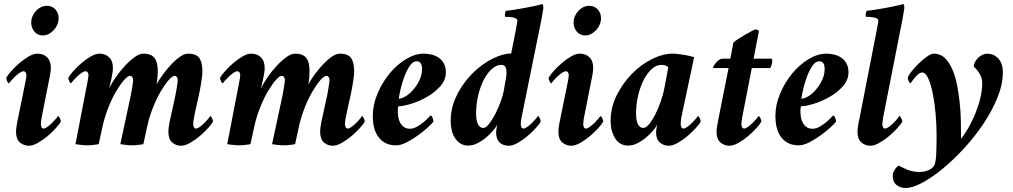

<svg xmlns="http://www.w3.org/2000/svg" viewBox="-20 -720 5058 959"><path d="M214 -691Q198 -691 184 -684Q170 -677 159.5 -665.5Q149 -654 142.5 -639Q136 -624 136 -607Q136 -581 152 -562Q168 -543 194 -543Q210 -543 224 -550.5Q238 -558 249 -570Q260 -582 266.5 -597.5Q273 -613 273 -629Q273 -655 256.5 -673Q240 -691 214 -691ZM107 -311 69 -124Q68 -121 66.5 -113Q65 -105 63.5 -95.5Q62 -86 61 -77Q60 -68 60 -63Q60 -25 79.5 -8.5Q99 8 124 8Q144 8 169.5 -6.5Q195 -21 218 -40.5Q241 -60 259.5 -80.5Q278 -101 284 -113Q284 -118 279.5 -129Q275 -140 270 -140Q269 -138 260.5 -128Q252 -118 241 -107Q230 -96 218 -87Q206 -78 198 -78Q190 -78 187 -85.5Q184 -93 184 -100Q184 -104 185.5 -117Q187 -130 188 -133L225 -320Q226 -324 227.5 -332Q229 -340 230.5 -349Q232 -358 233 -366.5Q234 -375 234 -380Q234 -415 215.5 -433.5Q197 -452 167 -452Q147 -452 122.5 -437.5Q98 -423 75.5 -403.5Q53 -384 35 -363.5Q17 -343 11 -331Q11 -326 15.5 -315Q20 -304 25 -304Q26 -306 34.5 -316Q43 -326 54 -336.5Q65 -347 77 -355.5Q89 -364 97 -364Q105 -364 108.5 -357.5Q112 -351 112 -344Q112 -340 110 -327Q108 -314 107 -311Z M830 -124Q829 -121 827.5 -113Q826 -105 824.5 -95.5Q823 -86 822 -77Q821 -68 821 -63Q821 -25 840 -8.5Q859 8 884 8Q904 8 929.5 -6.5Q955 -21 978 -40.5Q1001 -60 1019.5 -80.5Q1038 -101 1044 -113Q1044 -118 1039.5 -129Q1035 -140 1030 -140Q1029 -138 1021 -128Q1013 -118 1002 -107Q991 -96 979 -87Q967 -78 959 -78Q951 -78 948 -85.5Q945 -93 945 -100Q945 -104 946 -114.5Q947 -125 949 -133Q951 -144 954 -157.5Q957 -171 960 -185Q963 -199 966 -212Q969 -225 971 -234Q973 -244 976.5 -260.5Q980 -277 983 -295.5Q986 -314 988.5 -332Q991 -350 991 -364Q991 -407 976 -429.5Q961 -452 919 -452Q902 -452 880.5 -437.5Q859 -423 837.5 -400.5Q816 -378 796 -351Q776 -324 762 -299Q764 -308 765 -317Q766 -326 766.5 -334.5Q767 -343 767.5 -350.5Q768 -358 768 -364Q768 -385 764.5 -401.5Q761 -418 752.5 -429.5Q744 -441 730 -446.5Q716 -452 695 -452Q676 -452 651.5 -434Q627 -416 602.5 -389.5Q578 -363 557 -332.5Q536 -302 525 -276Q527 -285 530 -297.5Q533 -310 536 -324.5Q539 -339 541.5 -353.5Q544 -368 544 -380Q544 -415 525.5 -433.5Q507 -452 477 -452Q457 -452 432.5 -437.5Q408 -423 385.5 -403.5Q363 -384 345 -363.5Q327 -343 321 -331Q321 -326 325.5 -315Q330 -304 335 -304Q336 -306 344.5 -316Q353 -326 364 -336.5Q375 -347 387 -355.5Q399 -364 407 -364Q415 -364 418.5 -357.5Q422 -351 422 -344Q422 -340 420 -327Q418 -314 417 -311L357 0Q362 1 370 2Q378 3 387 4Q396 5 404.5 5.5Q413 6 417 6Q421 6 429 5.5Q437 5 445.5 4Q454 3 461.5 2Q469 1 473 0L493 -92Q504 -140 522 -185Q540 -230 560.5 -264.5Q581 -299 599.5 -320Q618 -341 629 -341Q637 -341 641 -334.5Q645 -328 645 -320Q645 -316 643.5 -305.5Q642 -295 640 -282.5Q638 -270 636 -259Q634 -248 633 -243L581 0Q586 1 594 2Q602 3 611 4Q620 5 628 5.5Q636 6 640 6Q644 6 652 5.5Q660 5 668.5 4Q677 3 684.5 2Q692 1 696 0L716 -92Q727 -140 745 -185Q763 -230 783.5 -264.5Q804 -299 822.5 -320Q841 -341 852 -341Q860 -341 864 -334.5Q868 -328 868 -320Q868 -316 866.5 -305.5Q865 -295 863 -282.5Q861 -270 859 -259Q857 -248 856 -243Z M1588 -124Q1587 -121 1585.5 -113Q1584 -105 1582.5 -95.5Q1581 -86 1580 -77Q1579 -68 1579 -63Q1579 -25 1598 -8.5Q1617 8 1642 8Q1662 8 1687.5 -6.5Q1713 -21 1736 -40.5Q1759 -60 1777.5 -80.5Q1796 -101 1802 -113Q1802 -118 1797.5 -129Q1793 -140 1788 -140Q1787 -138 1779 -128Q1771 -118 1760 -107Q1749 -96 1737 -87Q1725 -78 1717 -78Q1709 -78 1706 -85.5Q1703 -93 1703 -100Q1703 -104 1704 -114.5Q1705 -125 1707 -133Q1709 -144 1712 -157.5Q1715 -171 1718 -185Q1721 -199 1724 -212Q1727 -225 1729 -234Q1731 -244 1734.5 -260.5Q1738 -277 1741 -295.5Q1744 -314 1746.5 -332Q1749 -350 1749 -364Q1749 -407 1734 -429.5Q1719 -452 1677 -452Q1660 -452 1638.5 -437.5Q1617 -423 1595.5 -400.5Q1574 -378 1554 -351Q1534 -324 1520 -299Q1522 -308 1523 -317Q1524 -326 1524.5 -334.5Q1525 -343 1525.5 -350.5Q1526 -358 1526 -364Q1526 -385 1522.5 -401.5Q1519 -418 1510.5 -429.5Q1502 -441 1488 -446.5Q1474 -452 1453 -452Q1434 -452 1409.5 -434Q1385 -416 1360.5 -389.5Q1336 -363 1315 -332.5Q1294 -302 1283 -276Q1285 -285 1288 -297.5Q1291 -310 1294 -324.5Q1297 -339 1299.5 -353.5Q1302 -368 1302 -380Q1302 -415 1283.5 -433.5Q1265 -452 1235 -452Q1215 -452 1190.5 -437.5Q1166 -423 1143.5 -403.5Q1121 -384 1103 -363.5Q1085 -343 1079 -331Q1079 -326 1083.5 -315Q1088 -304 1093 -304Q1094 -306 1102.5 -316Q1111 -326 1122 -336.5Q1133 -347 1145 -355.5Q1157 -364 1165 -364Q1173 -364 1176.5 -357.5Q1180 -351 1180 -344Q1180 -340 1178 -327Q1176 -314 1175 -311L1115 0Q1120 1 1128 2Q1136 3 1145 4Q1154 5 1162.5 5.5Q1171 6 1175 6Q1179 6 1187 5.5Q1195 5 1203.5 4Q1212 3 1219.5 2Q1227 1 1231 0L1251 -92Q1262 -140 1280 -185Q1298 -230 1318.5 -264.5Q1339 -299 1357.5 -320Q1376 -341 1387 -341Q1395 -341 1399 -334.5Q1403 -328 1403 -320Q1403 -316 1401.5 -305.5Q1400 -295 1398 -282.5Q1396 -270 1394 -259Q1392 -248 1391 -243L1339 0Q1344 1 1352 2Q1360 3 1369 4Q1378 5 1386 5.5Q1394 6 1398 6Q1402 6 1410 5.5Q1418 5 1426.5 4Q1435 3 1442.5 2Q1450 1 1454 0L1474 -92Q1485 -140 1503 -185Q1521 -230 1541.5 -264.5Q1562 -299 1580.5 -320Q1599 -341 1610 -341Q1618 -341 1622 -334.5Q1626 -328 1626 -320Q1626 -316 1624.5 -305.5Q1623 -295 1621 -282.5Q1619 -270 1617 -259Q1615 -248 1614 -243Z M2096 -452Q2053 -452 2007.5 -424.5Q1962 -397 1925.5 -352.5Q1889 -308 1865.5 -252.5Q1842 -197 1842 -141Q1842 -70 1873 -32Q1904 6 1958 6Q1982 6 2012 -9.5Q2042 -25 2070 -45.5Q2098 -66 2119 -85.5Q2140 -105 2145 -113Q2145 -118 2141 -130.5Q2137 -143 2130 -143Q2129 -142 2119 -131.5Q2109 -121 2094.5 -109Q2080 -97 2062.5 -87Q2045 -77 2028 -77Q2009 -77 1997.5 -85.5Q1986 -94 1979 -106.5Q1972 -119 1969.5 -134.5Q1967 -150 1967 -164Q1967 -166 1967 -169.5Q1967 -173 1967.5 -177Q1968 -181 1968.5 -184.5Q1969 -188 1969 -189Q1992 -189 2032 -201Q2072 -213 2111 -235Q2150 -257 2178.5 -288.5Q2207 -320 2207 -359Q2207 -385 2197 -403Q2187 -421 2171 -432Q2155 -443 2135 -447.5Q2115 -452 2096 -452ZM1972 -227Q1974 -246 1981.5 -277.5Q1989 -309 2000.5 -339.5Q2012 -370 2027.5 -392Q2043 -414 2061 -414Q2069 -414 2074.5 -410.5Q2080 -407 2083 -401.5Q2086 -396 2087 -389Q2088 -382 2088 -375Q2088 -347 2075.5 -320.5Q2063 -294 2045 -273Q2027 -252 2007 -239.5Q1987 -227 1972 -227Z M2394 -81Q2377 -81 2367.5 -99Q2358 -117 2358 -153Q2358 -198 2368 -241.5Q2378 -285 2395.5 -319.5Q2413 -354 2436 -375Q2459 -396 2484 -396Q2497 -396 2503.5 -387Q2510 -378 2510 -355Q2510 -350 2508.5 -338Q2507 -326 2504.5 -314Q2502 -302 2500.5 -292.5Q2499 -283 2499 -283Q2495 -253 2482.5 -217.5Q2470 -182 2454.5 -152Q2439 -122 2423 -101.5Q2407 -81 2394 -81ZM2318 7Q2341 7 2363.5 -4Q2386 -15 2405.5 -31Q2425 -47 2440.5 -65Q2456 -83 2464 -97Q2463 -94 2462 -88.5Q2461 -83 2460 -77.5Q2459 -72 2458.5 -66.5Q2458 -61 2458 -58Q2458 -26 2475 -9Q2492 8 2521 8Q2541 8 2566.5 -6.5Q2592 -21 2615 -40.5Q2638 -60 2656.5 -80.5Q2675 -101 2681 -113Q2681 -118 2676.5 -129Q2672 -140 2667 -140Q2666 -138 2657.5 -128Q2649 -118 2638 -107Q2627 -96 2615 -87Q2603 -78 2595 -78Q2587 -78 2584 -85.5Q2581 -93 2581 -100Q2581 -104 2582.5 -117Q2584 -130 2585 -133L2681 -606Q2683 -615 2685 -626.5Q2687 -638 2689 -649.5Q2691 -661 2692.5 -669.5Q2694 -678 2694 -681Q2694 -686 2693 -692Q2692 -698 2688 -700Q2680 -697 2658.5 -692Q2637 -687 2610 -682Q2583 -677 2555.5 -672.5Q2528 -668 2507 -666Q2504 -663 2502.5 -651Q2501 -639 2503 -636Q2509 -636 2519.5 -635.5Q2530 -635 2539.5 -633.5Q2549 -632 2556.5 -628Q2564 -624 2564 -617Q2564 -609 2560.5 -593Q2557 -577 2555 -563Q2550 -539 2546 -517Q2542 -498 2538.5 -479.5Q2535 -461 2533 -452Q2528 -452 2524.5 -452.5Q2521 -453 2516 -452Q2469 -445 2418.5 -415Q2368 -385 2326.5 -339.5Q2285 -294 2258 -236.5Q2231 -179 2231 -116Q2231 -91 2236.5 -68.5Q2242 -46 2253.5 -29Q2265 -12 2281 -2.5Q2297 7 2318 7Z M2923 -691Q2907 -691 2893 -684Q2879 -677 2868.5 -665.5Q2858 -654 2851.5 -639Q2845 -624 2845 -607Q2845 -581 2861 -562Q2877 -543 2903 -543Q2919 -543 2933 -550.5Q2947 -558 2958 -570Q2969 -582 2975.5 -597.5Q2982 -613 2982 -629Q2982 -655 2965.5 -673Q2949 -691 2923 -691ZM2816 -311 2778 -124Q2777 -121 2775.5 -113Q2774 -105 2772.5 -95.5Q2771 -86 2770 -77Q2769 -68 2769 -63Q2769 -25 2788.5 -8.5Q2808 8 2833 8Q2853 8 2878.5 -6.5Q2904 -21 2927 -40.5Q2950 -60 2968.5 -80.5Q2987 -101 2993 -113Q2993 -118 2988.5 -129Q2984 -140 2979 -140Q2978 -138 2969.5 -128Q2961 -118 2950 -107Q2939 -96 2927 -87Q2915 -78 2907 -78Q2899 -78 2896 -85.5Q2893 -93 2893 -100Q2893 -104 2894.5 -117Q2896 -130 2897 -133L2934 -320Q2935 -324 2936.5 -332Q2938 -340 2939.5 -349Q2941 -358 2942 -366.5Q2943 -375 2943 -380Q2943 -415 2924.5 -433.5Q2906 -452 2876 -452Q2856 -452 2831.5 -437.5Q2807 -423 2784.5 -403.5Q2762 -384 2744 -363.5Q2726 -343 2720 -331Q2720 -326 2724.5 -315Q2729 -304 2734 -304Q2735 -306 2743.5 -316Q2752 -326 2763 -336.5Q2774 -347 2786 -355.5Q2798 -364 2806 -364Q2814 -364 2817.5 -357.5Q2821 -351 2821 -344Q2821 -340 2819 -327Q2817 -314 2816 -311Z M3339 -452Q3291 -452 3236.5 -425Q3182 -398 3136.5 -351.5Q3091 -305 3060.5 -244.5Q3030 -184 3030 -116Q3030 -65 3052.5 -29Q3075 7 3117 7Q3140 7 3162.5 -4Q3185 -15 3204.5 -31Q3224 -47 3239.5 -65Q3255 -83 3263 -97Q3262 -94 3261 -89Q3260 -84 3259 -78.5Q3258 -73 3257.5 -67.5Q3257 -62 3257 -58Q3257 -25 3275.5 -8.5Q3294 8 3320 8Q3340 8 3365.5 -6.5Q3391 -21 3414 -40.5Q3437 -60 3455.5 -80.5Q3474 -101 3480 -113Q3480 -118 3475.5 -129Q3471 -140 3466 -140Q3465 -138 3456.5 -128Q3448 -118 3437 -107Q3426 -96 3414 -87Q3402 -78 3394 -78Q3386 -78 3383 -85.5Q3380 -93 3380 -100Q3380 -104 3381 -117Q3382 -130 3383 -133L3447 -434Q3440 -437 3427 -440Q3414 -443 3399 -445.5Q3384 -448 3368.5 -450Q3353 -452 3339 -452ZM3283 -396Q3294 -396 3303.5 -393Q3313 -390 3318 -384L3299 -283Q3292 -246 3279 -209.5Q3266 -173 3251 -144.5Q3236 -116 3221 -98.5Q3206 -81 3193 -81Q3176 -81 3166.5 -99Q3157 -117 3157 -153Q3157 -198 3167 -241.5Q3177 -285 3194.5 -319.5Q3212 -354 3235 -375Q3258 -396 3283 -396Z M3628 -427H3590Q3581 -427 3572.5 -421.5Q3564 -416 3557.5 -408.5Q3551 -401 3546.5 -394Q3542 -387 3542 -383Q3542 -381 3542.5 -380.5Q3543 -380 3544 -380H3619L3568 -124Q3566 -114 3562.5 -94Q3559 -74 3559 -63Q3559 -25 3578.5 -8.5Q3598 8 3623 8Q3643 8 3668.5 -6.5Q3694 -21 3717 -40.5Q3740 -60 3758.5 -80.5Q3777 -101 3783 -113Q3783 -118 3778.5 -129Q3774 -140 3769 -140Q3768 -138 3759.5 -128Q3751 -118 3740 -107Q3729 -96 3717 -87Q3705 -78 3697 -78Q3689 -78 3686 -85.5Q3683 -93 3683 -100Q3683 -104 3684.5 -116Q3686 -128 3687 -133L3735 -380H3827Q3831 -386 3834 -396Q3837 -406 3837 -414Q3837 -418 3836.5 -422.5Q3836 -427 3833 -427H3744L3771 -567Q3768 -569 3763 -571Q3758 -573 3753 -573Q3750 -573 3734 -564.5Q3718 -556 3699 -545Q3680 -534 3663.5 -523Q3647 -512 3643 -507Z M4107 -452Q4064 -452 4018.5 -424.5Q3973 -397 3936.5 -352.5Q3900 -308 3876.5 -252.5Q3853 -197 3853 -141Q3853 -70 3884 -32Q3915 6 3969 6Q3993 6 4023 -9.5Q4053 -25 4081 -45.5Q4109 -66 4130 -85.5Q4151 -105 4156 -113Q4156 -118 4152 -130.5Q4148 -143 4141 -143Q4140 -142 4130 -131.5Q4120 -121 4105.5 -109Q4091 -97 4073.5 -87Q4056 -77 4039 -77Q4020 -77 4008.5 -85.5Q3997 -94 3990 -106.5Q3983 -119 3980.5 -134.5Q3978 -150 3978 -164Q3978 -166 3978 -169.5Q3978 -173 3978.5 -177Q3979 -181 3979.5 -184.5Q3980 -188 3980 -189Q4003 -189 4043 -201Q4083 -213 4122 -235Q4161 -257 4189.5 -288.5Q4218 -320 4218 -359Q4218 -385 4208 -403Q4198 -421 4182 -432Q4166 -443 4146 -447.5Q4126 -452 4107 -452ZM3983 -227Q3985 -246 3992.5 -277.5Q4000 -309 4011.5 -339.5Q4023 -370 4038.5 -392Q4054 -414 4072 -414Q4080 -414 4085.5 -410.5Q4091 -407 4094 -401.5Q4097 -396 4098 -389Q4099 -382 4099 -375Q4099 -347 4086.5 -320.5Q4074 -294 4056 -273Q4038 -252 4018 -239.5Q3998 -227 3983 -227Z M4358 -563 4272 -124Q4271 -121 4269.5 -113Q4268 -105 4266.5 -95.5Q4265 -86 4264 -76.9Q4263 -67.9 4263 -62.9Q4263 -25 4282.5 -8.5Q4302 8 4327 8Q4347 8 4372.5 -6.5Q4398 -21 4421 -40.5Q4444 -60 4462.5 -80.5Q4481 -101 4487 -113Q4487 -118 4482 -129Q4477 -140 4472 -140Q4471 -138 4463 -128Q4455 -118 4444 -106.9Q4433 -95.9 4421 -86.9Q4409 -78 4401 -78Q4393 -78 4390 -85.5Q4387 -93 4387 -99.8Q4387 -103.7 4388.5 -115.8Q4390 -128 4391 -133L4484.2 -606.2Q4486.2 -614.9 4488.1 -626.4Q4490 -638 4492 -649.5Q4494 -661 4495.5 -669.5Q4497 -678 4497 -681Q4497 -686 4496 -692Q4495 -698 4491 -700Q4483 -697 4461 -692Q4439 -687 4412 -682Q4385 -677 4357.5 -672.5Q4330 -668 4309 -666Q4306 -663 4304.5 -651Q4303 -639 4305 -636.2Q4311 -636.2 4321.5 -635.7Q4332 -635.2 4342 -633.4Q4352 -631.5 4359.5 -627.8Q4367 -624 4367 -616.8Q4367 -608.7 4363.5 -592.8Q4360 -577 4358 -563Z M4645 -452Q4630 -452 4608 -436Q4586 -420 4565 -399Q4544 -378 4529 -358Q4514 -338 4514 -330Q4514 -326 4518.5 -315.5Q4523 -305 4528 -304Q4529 -305 4535 -313.5Q4541 -322 4549 -332Q4557 -342 4567 -350Q4577 -358 4586 -358Q4604 -358 4617.5 -326Q4631 -294 4640 -247.5Q4649 -201 4653.5 -147.5Q4658 -94 4658 -51V-27Q4658 -11 4657.5 7.5Q4657 26 4656.5 43.5Q4656 61 4654 76Q4652 91 4649 101Q4648 103 4644 109.5Q4640 116 4631 122.5Q4622 129 4606.5 134Q4591 139 4568 139Q4554 139 4538.5 135.5Q4523 132 4509.5 126.5Q4496 121 4485.5 115.5Q4475 110 4469 107Q4458 113 4448.5 128.5Q4439 144 4439 157Q4439 189 4458 204Q4477 219 4504 219Q4538 219 4587 192.5Q4636 166 4690 121.5Q4744 77 4797.5 18.5Q4851 -40 4893.5 -104Q4936 -168 4962.5 -233.5Q4989 -299 4989 -358Q4989 -384 4982 -402Q4975 -420 4963.5 -431Q4952 -442 4938.5 -447Q4925 -452 4911 -452Q4900 -452 4888 -446.5Q4876 -441 4866.5 -432Q4857 -423 4850.5 -411Q4844 -399 4844 -386Q4850 -382 4857 -374Q4864 -366 4870.5 -356Q4877 -346 4881.5 -333.5Q4886 -321 4886 -306Q4886 -265 4874.5 -222Q4863 -179 4846.5 -141Q4830 -103 4812 -73Q4794 -43 4780 -26V-57Q4780 -84 4779 -123.5Q4778 -163 4773.5 -207Q4769 -251 4760.5 -294.5Q4752 -338 4737 -373Q4722 -408 4699.5 -430Q4677 -452 4645 -452Z"/></svg>

Font: Vermiglione
Style: Italic
Weight: 400
Italic angle: -11°
Version: Version 1.105